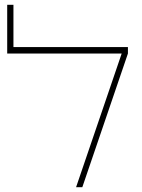

<svg xmlns="http://www.w3.org/2000/svg" viewBox="-20 -780 590 800"><path d="M297 0H323L513 -557V-584H36V-760H10V-557H487Z"/></svg>

Font: Noto Sans Hebrew SemiCondensed Thin
Style: Regular
Weight: 100
Width: 4
Designer: Monotype Design Team
Foundry: Monotype Imaging Inc.
Version: Version 2.004